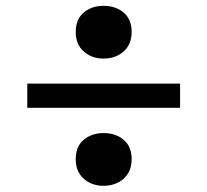

<svg xmlns="http://www.w3.org/2000/svg" viewBox="-20 -686 695 644"><path d="M327 -489.5Q288 -489.5 261 -513.3Q234 -537 234 -578.7Q234 -621.5 261 -644Q288 -666.5 327 -666.5Q367.7 -666.5 394.6 -644Q421.5 -621.5 421.5 -578.7Q421.5 -537 394.6 -513.3Q367.7 -489.5 327 -489.5ZM327 -62.8Q288 -62.8 261 -86.5Q234 -110.3 234 -152Q234 -194.7 261 -217.2Q288 -239.7 327 -239.7Q367.7 -239.7 394.6 -217.2Q421.5 -194.7 421.5 -152Q421.5 -110.3 394.6 -86.5Q367.7 -62.8 327 -62.8ZM71.5 -324.5V-405.5H584V-324.5Z"/></svg>

Font: Savate ExtraLight
Style: Regular
Weight: 200
Designer: Max Esnée
Foundry: Plomb Type
Version: Version 2.000